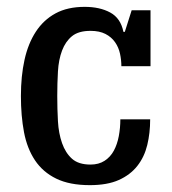

<svg xmlns="http://www.w3.org/2000/svg" viewBox="-20 -530 502 560"><path d="M242 10Q183 10 144 -9Q105 -28 82 -62.5Q59 -97 50 -144.5Q41 -192 41 -250Q41 -308 51.5 -355.5Q62 -403 84.5 -437.5Q107 -472 142 -491Q177 -510 227 -510Q271 -510 301.5 -493.5Q332 -477 340 -437H344L364 -500H419V-337H334Q334 -355 330 -373.5Q326 -392 315.5 -407Q305 -422 287.5 -431Q270 -440 244 -440Q209 -440 190 -424.5Q171 -409 161 -382.5Q151 -356 149 -321.5Q147 -287 147 -250Q147 -212 149 -176.5Q151 -141 161 -112.5Q171 -84 190 -67Q209 -50 244 -50Q268 -50 285 -61Q302 -72 312 -90.5Q322 -109 326.5 -133Q331 -157 331 -182H418Q418 -142 409.5 -107Q401 -72 380.5 -46Q360 -20 326.5 -5Q293 10 242 10Z"/></svg>

Font: Hermeneus One
Style: Regular
Weight: 400
Designer: Rodrigo Fuenzalida, Pablo Impallari
Foundry: Pablo Impallari, Rodrigo Fuenzalida
Version: Version 1.002; ttfautohint (v0.93) -l 8 -r 50 -G 200 -x 14 -